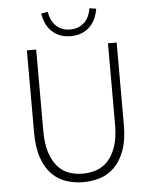

<svg xmlns="http://www.w3.org/2000/svg" viewBox="-58 -887 749 946"><g transform="rotate(-5 317.0 -413.5)"><path d="M316 12Q274 12 234 -0.5Q194 -13 163 -43.5Q132 -74 113.5 -125Q95 -176 95 -253V-659H141V-258Q141 -192 155.5 -148.5Q170 -105 194 -78.5Q218 -52 249.5 -41Q281 -30 316 -30Q352 -30 384.5 -41Q417 -52 441.5 -78.5Q466 -105 481 -148.5Q496 -192 496 -258V-659H539V-253Q539 -176 520 -125Q501 -74 470 -43.5Q439 -13 399 -0.5Q359 12 316 12ZM317 -710Q284 -710 259.5 -721Q235 -732 218.5 -750Q202 -768 193 -790Q184 -812 181 -834L214 -839Q217 -820 224 -803Q231 -786 244 -772.5Q257 -759 275 -751Q293 -743 317 -743Q341 -743 359 -751Q377 -759 390 -772.5Q403 -786 410 -803Q417 -820 420 -839L453 -834Q450 -812 441 -790Q432 -768 415.5 -750Q399 -732 374.5 -721Q350 -710 317 -710Z"/></g></svg>

Font: CV Source Sans Light
Style: Regular
Weight: 300
Designer: Paul D. Hunt
Foundry: Adobe Systems Incorporated
Version: Version 3.001